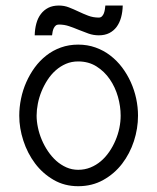

<svg xmlns="http://www.w3.org/2000/svg" viewBox="-20 -657 562 686"><path d="M104 -530.8Q104.5 -553.7 109.9 -573.2Q115.2 -592.8 126 -606.9Q136.7 -621.1 152.6 -629.2Q168.5 -637.2 190.4 -637.2Q209.5 -637.2 226.3 -630.6Q243.2 -624 260 -616Q276.9 -607.9 294.7 -601.1Q312.5 -594.2 333 -594.2Q339.8 -594.2 344.2 -598.6Q348.6 -603 351.1 -609.4Q353.5 -615.7 354.7 -623.3Q356 -630.9 356.4 -637.2H418.5Q418 -614.3 412.6 -594.7Q407.2 -575.2 396.7 -561Q386.2 -546.9 370.4 -538.8Q354.5 -530.8 333 -530.8Q314 -530.8 296.6 -536.9Q279.3 -543 262.2 -550Q245.1 -557.1 227.5 -563.2Q210 -569.3 190.4 -569.3Q183.6 -569.3 179.2 -565.7Q174.8 -562 172.1 -556.4Q169.4 -550.8 168 -543.9Q166.5 -537.1 166 -530.8ZM473.1 -243.7Q473.1 -197.8 458.5 -152.8Q443.8 -107.9 416.3 -72Q388.7 -36.1 348.9 -13.9Q309.1 8.3 259.3 8.3Q210.4 8.3 171.4 -14.4Q132.3 -37.1 105.2 -73.2Q78.1 -109.4 63.5 -154.3Q48.8 -199.2 48.8 -243.7Q48.8 -273.9 55.2 -304.7Q61.5 -335.4 74 -363.5Q86.4 -391.6 104.2 -416Q122.1 -440.4 145.5 -458.7Q168.9 -477.1 197.5 -487.3Q226.1 -497.6 259.3 -497.6Q292.5 -497.6 321.3 -487.3Q350.1 -477.1 374 -458.7Q397.9 -440.4 416.3 -416Q434.6 -391.6 447.3 -363.5Q460 -335.4 466.6 -304.7Q473.1 -273.9 473.1 -243.7ZM411.1 -243.7Q411.1 -276.9 401.4 -311.3Q391.6 -345.7 372.3 -373.8Q353 -401.9 324.7 -419.7Q296.4 -437.5 259.3 -437.5Q235.8 -437.5 215.8 -429Q195.8 -420.4 179.2 -405.8Q162.6 -391.1 149.9 -371.6Q137.2 -352.1 128.4 -330.6Q119.6 -309.1 115.2 -286.6Q110.8 -264.2 110.8 -243.7Q110.8 -223.6 115.5 -201.4Q120.1 -179.2 129.2 -157.7Q138.2 -136.2 151.4 -116.7Q164.6 -97.2 180.9 -82.5Q197.3 -67.9 217 -59.1Q236.8 -50.3 259.3 -50.3Q282.7 -50.3 303.2 -58.6Q323.7 -66.9 340.6 -81.3Q357.4 -95.7 370.6 -115Q383.8 -134.3 392.8 -155.8Q401.9 -177.2 406.5 -199.7Q411.1 -222.2 411.1 -243.7Z"/></svg>

Font: SengPathom
Style: Regular
Weight: 400
Designer: John M. Durdin
Foundry: Lao Script for Windows
Version: Version 1.300